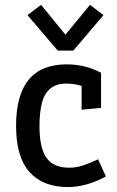

<svg xmlns="http://www.w3.org/2000/svg" viewBox="-20 -755 474 781"><path d="M255.9 5.9Q155.3 5.9 100.3 -54.9Q45.4 -115.7 45.4 -242.7Q45.4 -368.7 96.9 -430.9Q148.4 -493.2 251.5 -493.2Q326.7 -493.2 391.1 -459V-316.4L312 -308.6V-405.3Q306.6 -407.2 301.3 -408.7Q274.9 -415 250.5 -415Q209 -415 184.8 -395Q160.6 -375 150.6 -336.4Q140.6 -297.9 140.6 -241.7Q140.6 -152.8 169.2 -112.8Q197.8 -72.8 261.2 -72.8Q289.6 -72.8 316.9 -81.8Q344.2 -90.8 378.9 -106.9L410.6 -37.6Q374.5 -17.1 334.5 -5.6Q294.4 5.9 255.9 5.9ZM214.8 -549.3 91.8 -693.4 147 -735.4 246.1 -613.8 346.2 -735.4 400.9 -693.4 278.3 -549.3Z"/></svg>

Font: Anaheim SemiBold
Style: Regular
Weight: 600
Version: Version 2.001